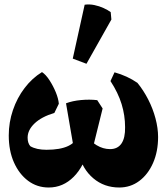

<svg xmlns="http://www.w3.org/2000/svg" viewBox="-20 -815 744 855"><path d="M511 20Q444 20 395.5 -21Q347 -62 330 -132L368 -212Q381 -186 410 -168.5Q439 -151 470 -151Q504 -151 521 -176Q538 -201 537 -249Q537 -301 521.5 -351.5Q506 -402 472 -454L490 -493Q547 -477 592 -446Q619 -413 640 -372Q661 -331 672.5 -287.5Q684 -244 684 -205Q684 -140 661.5 -89Q639 -38 600 -9Q561 20 511 20ZM197 20Q145 20 105 -10Q65 -40 42 -92Q19 -144 19 -212Q19 -270 37.5 -324.5Q56 -379 89.5 -423Q123 -467 167 -494Q184 -483 200.5 -457.5Q217 -432 228.5 -404Q240 -376 242 -353L222 -312Q165 -295 134 -265.5Q103 -236 103 -202Q103 -178 115 -164Q142 -148 187 -148Q309 -148 329 -215L377 -162Q356 -76 308.5 -28Q261 20 197 20ZM312 -134 274 -355Q303 -366 341 -369.5Q379 -373 413 -369L437 -332L389 -138ZM365 -531 304 -554 357 -794Q378 -797 400 -792.5Q422 -788 441.5 -779Q461 -770 473 -761L476 -728Z"/></svg>

Font: Eczar
Style: Bold
Weight: 700
Designer: Vaibhav Singh
Foundry: Rosetta Type Foundry
Version: Version 2.000